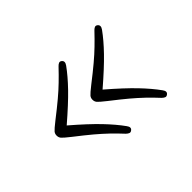

<svg xmlns="http://www.w3.org/2000/svg" viewBox="-71 -524 583 583"><g transform="rotate(-45 221.0 -232.5)"><path d="M51 -232.5Q51 -240 55.5 -245.5Q60 -251 81 -267.5Q112 -291.5 132.5 -308.8Q153 -326 169.2 -341.8Q185.5 -357.5 203.5 -376.5Q207.5 -381 212.2 -383.2Q217 -385.5 222 -381.5Q230.5 -374.5 222 -362.5Q203 -336 173.8 -305.8Q144.5 -275.5 94.5 -232.5Q144.5 -189.5 173.8 -159Q203 -128.5 222 -102Q231 -90 222 -83.5Q217 -79.5 212.2 -81.8Q207.5 -84 203.5 -88Q185.5 -107.5 169.2 -123Q153 -138.5 132.5 -155.8Q112 -173 81 -197Q60 -213.5 55.5 -219Q51 -224.5 51 -232.5ZM205 -232.5Q205 -240 209.5 -245.5Q214 -251 235 -267.5Q266 -291.5 286.5 -308.8Q307 -326 323.2 -341.8Q339.5 -357.5 357.5 -376.5Q361.5 -381 366.2 -383.2Q371 -385.5 376 -381.5Q384.5 -374.5 376 -362.5Q357 -336 327.8 -305.8Q298.5 -275.5 248.5 -232.5Q298.5 -189.5 327.8 -159Q357 -128.5 376 -102Q385 -90 376 -83.5Q371 -79.5 366.2 -81.8Q361.5 -84 357.5 -88Q339.5 -107.5 323.2 -123Q307 -138.5 286.5 -155.8Q266 -173 235 -197Q214 -213.5 209.5 -219Q205 -224.5 205 -232.5Z"/></g></svg>

Font: Fraunces 72pt SuperSoft Thin
Style: Regular
Weight: 100
Version: Version 1.000;[b76b70a41]